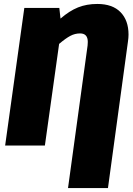

<svg xmlns="http://www.w3.org/2000/svg" viewBox="-20 -736 671 971"><path d="M630 -561Q630 -545 627 -525L526 215H324L423 -506Q424 -513 424 -524Q424 -567 385 -567Q359 -567 335.5 -554.5Q312 -542 279 -514L207 0H6L103 -696H280L286 -642Q331 -681 374.5 -698.5Q418 -716 472 -716Q549 -716 589.5 -674.5Q630 -633 630 -561Z"/></svg>

Font: Fira Sans Black
Style: Italic
Weight: 900
Italic angle: -8°
Designer: Carrois Corporate & Edenspiekermann AG
Foundry: Carrois Corporate GbR & Edenspiekermann AG
Version: Version 4.203